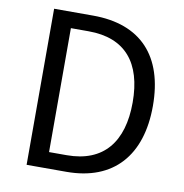

<svg xmlns="http://www.w3.org/2000/svg" viewBox="-82 -810 851 888"><g transform="rotate(10 344.0 -366.5)"><path d="M101 0H288C509 0 629 -137 629 -369C629 -603 509 -733 284 -733H101ZM193 -76V-658H276C449 -658 534 -555 534 -369C534 -184 449 -76 276 -76Z"/></g></svg>

Font: Source Han Sans JP
Style: Regular
Weight: 400
Designer: Ryoko NISHIZUKA 西塚涼子 (kana, bopomofo & ideographs); Paul D. Hunt (Latin, Greek & Cyrillic); Sandoll Communications 산돌커뮤니
Foundry: Adobe
Version: Version 2.004;hotconv 1.0.118;makeotfexe 2.5.65603